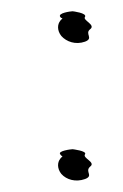

<svg xmlns="http://www.w3.org/2000/svg" viewBox="-20 -572 219 341"><path d="M87 -290C82 -284 81 -273 89 -263C98 -253 114 -248 131 -254C147 -260 130 -267 140 -276C151 -284 126 -291 131 -298C135 -304 109 -307 109 -307C106 -307 82 -304 87 -298C88 -296 90 -295 91 -294C90 -293 88 -292 87 -290ZM87 -535C82 -529 81 -518 89 -508C98 -498 114 -492 131 -498C147 -504 130 -512 140 -520C151 -528 126 -536 131 -542C135 -549 109 -552 109 -552C106 -552 82 -549 87 -542C88 -540 90 -540 91 -539C90 -538 88 -537 87 -535ZM109 -552Z"/></svg>

Font: bitstorm
Style: ultext
Weight: 400
Version: Version 0.2